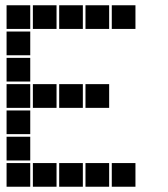

<svg xmlns="http://www.w3.org/2000/svg" viewBox="-20 -715 640 730"><path d="M6 -695Q5 -695 5 -695Q5 -695 5 -694V-606Q5 -605 5 -605Q5 -605 6 -605H94Q95 -605 95 -605Q95 -605 95 -606V-694Q95 -695 95 -695Q95 -695 94 -695ZM106 -695Q105 -695 105 -695Q105 -695 105 -694V-606Q105 -605 105 -605Q105 -605 106 -605H194Q195 -605 195 -605Q195 -605 195 -606V-694Q195 -695 195 -695Q195 -695 194 -695ZM206 -695Q205 -695 205 -695Q205 -695 205 -694V-606Q205 -605 205 -605Q205 -605 206 -605H294Q295 -605 295 -605Q295 -605 295 -606V-694Q295 -695 295 -695Q295 -695 294 -695ZM306 -695Q305 -695 305 -695Q305 -695 305 -694V-606Q305 -605 305 -605Q305 -605 306 -605H394Q395 -605 395 -605Q395 -605 395 -606V-694Q395 -695 395 -695Q395 -695 394 -695ZM406 -695Q405 -695 405 -695Q405 -695 405 -694V-606Q405 -605 405 -605Q405 -605 406 -605H494Q495 -605 495 -605Q495 -605 495 -606V-694Q495 -695 495 -695Q495 -695 494 -695ZM6 -595Q5 -595 5 -595Q5 -595 5 -594V-506Q5 -505 5 -505Q5 -505 6 -505H94Q95 -505 95 -505Q95 -505 95 -506V-594Q95 -595 95 -595Q95 -595 94 -595ZM6 -495Q5 -495 5 -495Q5 -495 5 -494V-406Q5 -405 5 -405Q5 -405 6 -405H94Q95 -405 95 -405Q95 -405 95 -406V-494Q95 -495 95 -495Q95 -495 94 -495ZM6 -395Q5 -395 5 -395Q5 -395 5 -394V-306Q5 -305 5 -305Q5 -305 6 -305H94Q95 -305 95 -305Q95 -305 95 -306V-394Q95 -395 95 -395Q95 -395 94 -395ZM106 -395Q105 -395 105 -395Q105 -395 105 -394V-306Q105 -305 105 -305Q105 -305 106 -305H194Q195 -305 195 -305Q195 -305 195 -306V-394Q195 -395 195 -395Q195 -395 194 -395ZM206 -395Q205 -395 205 -395Q205 -395 205 -394V-306Q205 -305 205 -305Q205 -305 206 -305H294Q295 -305 295 -305Q295 -305 295 -306V-394Q295 -395 295 -395Q295 -395 294 -395ZM306 -395Q305 -395 305 -395Q305 -395 305 -394V-306Q305 -305 305 -305Q305 -305 306 -305H394Q395 -305 395 -305Q395 -305 395 -306V-394Q395 -395 395 -395Q395 -395 394 -395ZM6 -295Q5 -295 5 -295Q5 -295 5 -294V-206Q5 -205 5 -205Q5 -205 6 -205H94Q95 -205 95 -205Q95 -205 95 -206V-294Q95 -295 95 -295Q95 -295 94 -295ZM6 -195Q5 -195 5 -195Q5 -195 5 -194V-106Q5 -105 5 -105Q5 -105 6 -105H94Q95 -105 95 -105Q95 -105 95 -106V-194Q95 -195 95 -195Q95 -195 94 -195ZM6 -95Q5 -95 5 -95Q5 -95 5 -94V-6Q5 -5 5 -5Q5 -5 6 -5H94Q95 -5 95 -5Q95 -5 95 -6V-94Q95 -95 95 -95Q95 -95 94 -95ZM106 -95Q105 -95 105 -95Q105 -95 105 -94V-6Q105 -5 105 -5Q105 -5 106 -5H194Q195 -5 195 -5Q195 -5 195 -6V-94Q195 -95 195 -95Q195 -95 194 -95ZM206 -95Q205 -95 205 -95Q205 -95 205 -94V-6Q205 -5 205 -5Q205 -5 206 -5H294Q295 -5 295 -5Q295 -5 295 -6V-94Q295 -95 295 -95Q295 -95 294 -95ZM306 -95Q305 -95 305 -95Q305 -95 305 -94V-6Q305 -5 305 -5Q305 -5 306 -5H394Q395 -5 395 -5Q395 -5 395 -6V-94Q395 -95 395 -95Q395 -95 394 -95ZM406 -95Q405 -95 405 -95Q405 -95 405 -94V-6Q405 -5 405 -5Q405 -5 406 -5H494Q495 -5 495 -5Q495 -5 495 -6V-94Q495 -95 495 -95Q495 -95 494 -95Z"/></svg>

Font: Doto Black
Style: Regular
Weight: 900
Version: Version 1.000